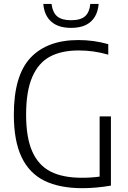

<svg xmlns="http://www.w3.org/2000/svg" viewBox="-20 -953 654 978"><path d="M545 -360V-7.5Q468.5 5.5 400 5.5Q283 5.5 206 -32.5Q129 -70.5 89.8 -153Q50.5 -235.5 50.5 -369Q50.5 -568.5 135.5 -658.8Q220.5 -749 379.5 -749Q458 -749 531.5 -728V-674.5Q458.5 -696 381 -696Q293.5 -696 234.8 -664.8Q176 -633.5 144.5 -561.2Q113 -489 113 -369Q113 -251.5 144.5 -181Q176 -110.5 238 -79Q300 -47.5 397.5 -47.5Q445.5 -47.5 487.5 -53.5V-360ZM200.5 -933H242.5Q248 -889.5 271.2 -869.8Q294.5 -850 342 -850Q390 -850 412.8 -869.8Q435.5 -889.5 440 -933H482.5Q477.5 -874 442.2 -842.5Q407 -811 342 -811Q277.5 -811 241.5 -842.5Q205.5 -874 200.5 -933Z"/></svg>

Font: Encode Sans Semi Condensed Light
Style: Regular
Weight: 300
Width: 4
Designer: Multiple Designers
Foundry: Impallari Type
Version: Version 2.000